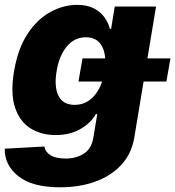

<svg xmlns="http://www.w3.org/2000/svg" viewBox="-22 -573 734 804"><path d="M229.8 211.3Q112.6 211.3 54.5 164.6Q-3.6 117.9 -2.1 49.7L164.1 40.5Q167.3 62.9 189.3 76.9Q211.3 90.9 253.6 90.9Q297.2 90.9 329.5 70.1Q361.9 49.4 369.3 0.7L385.3 -95.2H379.3Q358 -57.5 314.5 -32.5Q271 -7.5 210.6 -7.5Q150.9 -7.5 106 -35.3Q61.1 -63.2 41.2 -122Q21.3 -180.8 36.6 -273.4Q52.6 -369.3 93.4 -431.1Q134.2 -492.9 188.9 -522.7Q243.6 -552.6 300.4 -552.6Q343.4 -552.6 371.4 -537.8Q399.5 -523.1 415.7 -500.2Q431.8 -477.3 438.2 -452.1H443.2L458.5 -545.5H631.4L540.5 2.1Q529.5 69.6 486.9 116.3Q444.2 163 378 187.1Q311.8 211.3 229.8 211.3ZM290.8 -133.9Q338.4 -133.9 371.6 -170.8Q404.8 -207.7 415.5 -273.4Q425.8 -339.8 405.5 -378.4Q385.3 -416.9 337.7 -416.9Q289.4 -416.9 257.3 -377.8Q225.1 -338.8 214.8 -273.4Q204.2 -208.1 223.4 -171Q242.5 -133.9 290.8 -133.9ZM306.5 -231.5 323.5 -328.5H691.8L674.7 -231.5Z"/></svg>

Font: Inter UI Extra Bold
Style: Italic
Weight: 800
Italic angle: 9.39999°
Designer: Rasmus Andersson
Foundry: rsms
Version: 3.2;8d6f07862